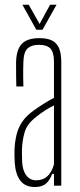

<svg xmlns="http://www.w3.org/2000/svg" viewBox="-20 -762 328 788"><path d="M123.5 5.5Q83 5.5 63.2 -21Q43.5 -47.5 40.5 -94Q40 -108.5 39.5 -121.5Q39 -134.5 39.5 -148Q41 -180.5 47.8 -208.8Q54.5 -237 70.8 -261.5Q87 -286 117.5 -308Q136 -321.5 157.8 -335.2Q179.5 -349 201.5 -360.5V-509Q201.5 -546 187.5 -562Q173.5 -578 139.5 -578Q110 -578 93.8 -563.8Q77.5 -549.5 76 -509Q75.5 -495.5 75.2 -478.2Q75 -461 75.2 -442.5Q75.5 -424 76 -407H47Q46.5 -432 46 -459.2Q45.5 -486.5 46 -508Q47 -542.5 57.2 -564Q67.5 -585.5 88.2 -595.5Q109 -605.5 141.5 -605.5Q175 -605.5 194.8 -595Q214.5 -584.5 223 -562.8Q231.5 -541 231.5 -506V0H201.5V-48.5H194Q186 -24.5 169.8 -9.5Q153.5 5.5 123.5 5.5ZM128 -22Q156 -22 174 -38.2Q192 -54.5 201.5 -87V-329.5Q184.5 -321 166 -309.5Q147.5 -298 120.5 -276Q90.5 -251 81 -218.8Q71.5 -186.5 70 -148Q70 -139.5 70.2 -124.8Q70.5 -110 71 -95Q73.5 -60 88.8 -41Q104 -22 128 -22ZM129 -640 72 -742.5H98L142.5 -663.5L185.5 -742.5H212L154.5 -640Z"/></svg>

Font: Big Shoulders Display ExtraLight
Style: Regular
Weight: 250
Designer: Patric King
Foundry: XO Type Co
Version: Version 2.002